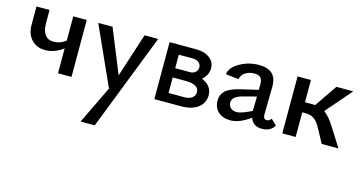

<svg xmlns="http://www.w3.org/2000/svg" viewBox="-76 -749 2553 1361"><g transform="rotate(15 1200.5 -68.5)"><path d="M323 -418H422V0H323V-183Q261 -135 191 -135Q129 -135 91 -175.5Q53 -216 53 -284V-418H149V-319Q149 -267 170.5 -237.5Q192 -208 231 -208Q283 -208 323 -240Z M846 -419H946L670 289H566L700 11L506 -419H611L742 -97Z M1319 -227Q1395 -196 1395 -125Q1395 -69 1350 -34.5Q1305 0 1229 0H1030V-418H1226Q1286 -418 1324 -389.5Q1362 -361 1362 -315Q1362 -265 1319 -227ZM1215 -349H1116V-250H1224Q1249 -250 1264.5 -264Q1280 -278 1280 -300Q1280 -320 1264 -334.5Q1248 -349 1215 -349ZM1232 -68Q1269 -68 1289 -84Q1309 -100 1309 -125Q1309 -182 1209 -182H1116V-68Z M1870 -81 1911 -42Q1885 6 1818 6Q1754 6 1734 -52Q1654 6 1589 6Q1531 6 1498 -25Q1465 -56 1465 -107Q1465 -150 1495.5 -179Q1526 -208 1604 -226L1728 -255L1729 -287Q1730 -328 1715.5 -343.5Q1701 -359 1668 -359Q1634 -359 1605.5 -342.5Q1577 -326 1569 -291L1474 -302Q1481 -353 1545.5 -389.5Q1610 -426 1686 -426Q1751 -426 1783.5 -395Q1816 -364 1815 -300L1812 -97Q1812 -62 1837 -62Q1857 -62 1870 -81ZM1617 -62Q1650 -62 1726 -100V-111L1728 -206L1629 -180Q1556 -161 1556 -117Q1556 -92 1572.5 -77Q1589 -62 1617 -62Z M2292 -141 2381 0H2258L2203 -102Q2179 -147 2153.5 -164Q2128 -181 2088 -181H2067V0H1969V-418H2067V-255H2121Q2136 -255 2142 -254L2254 -418H2378L2215 -230Q2252 -204 2292 -141Z"/></g></svg>

Font: EauTestText Semibold
Style: Regular
Weight: 600
Designer: Christian Thalmann (Catharsis Fonts)
Version: Version 0.001;PS 000.001;hotconv 1.0.88;makeotf.lib2.5.64775